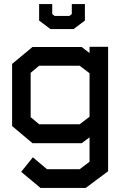

<svg xmlns="http://www.w3.org/2000/svg" viewBox="-20 -710 606 952"><path d="M405 222H181L85 142L143 70L213 129H375L424 92V-29L385 0H141L40 -85V-393L141 -477H385L424 -447V-478H516V139ZM424 -347 375 -384H174L132 -349V-129L174 -94H375L424 -131ZM401 -608 345 -566H230L174 -608V-690H239V-640L251 -631H324L336 -640V-690H401Z"/></svg>

Font: Turret Road
Style: Bold
Weight: 700
Designer: Noponies
Foundry: Noponies
Version: Version 1.001; ttfautohint (v1.8)